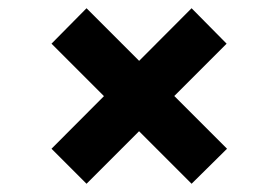

<svg xmlns="http://www.w3.org/2000/svg" viewBox="-20 -531 676 466"><path d="M445 -85 105 -425 190 -511 531 -170ZM190 -85 105 -170 445 -511 530 -425Z"/></svg>

Font: Figtree ExtraBold
Style: Regular
Weight: 800
Designer: Erik Kennedy
Foundry: Erik Kennedy
Version: Version 2.002